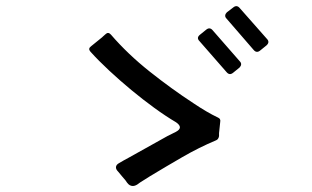

<svg xmlns="http://www.w3.org/2000/svg" viewBox="-20 -740 1040 639"><path d="M824 -574 734 -678Q729 -683 729.5 -688.5Q730 -694 735 -699L756 -715Q768 -725 778 -713L868 -611Q879 -600 867 -589L846 -572Q834 -562 824 -574ZM734 -500 644 -603Q633 -614 645 -624L666 -641Q678 -651 688 -639L778 -536Q783 -531 782.5 -525.5Q782 -520 777 -515L756 -498Q744 -488 734 -500ZM403 -132Q399 -139 388 -151Q379 -162 373 -169Q365 -177 366 -184.5Q367 -192 376 -197Q384 -202 391.5 -206Q399 -210 408 -215L537 -287L565 -301Q592 -315 566 -333Q532 -353 493.5 -381Q455 -409 417 -440.5Q379 -472 343.5 -505Q308 -538 281 -568Q272 -578 283 -586L320 -616Q320 -616 322 -618L331 -626Q340 -635 349 -625Q405 -560 478 -502Q551 -444 623 -397Q669 -366 705 -349Q715 -345 713 -335L709 -297V-287Q707 -276 699 -273Q642 -249 587.5 -217.5Q533 -186 480 -154Q468 -146 457 -139.5Q446 -133 437 -126Q429 -121 422 -121Q411 -121 403 -132Z"/></svg>

Font: Higure Gothic Medium
Style: Regular
Weight: 500
Designer: Yoshimichi Ohira
Foundry: Positype
Version: Version 1.000